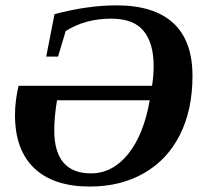

<svg xmlns="http://www.w3.org/2000/svg" viewBox="-20 -682 762 712"><path d="M392.6 -612.8Q295.9 -612.8 223.6 -566.9L195.3 -472.2H151.4L182.1 -629.4Q304.2 -662.1 412.1 -662.1Q551.3 -662.1 622.6 -596.4Q693.8 -530.8 693.8 -400.4Q693.8 -274.4 647 -181.6Q600.1 -88.9 513.4 -39.6Q426.8 9.8 313.5 9.8Q178.7 9.8 107.2 -58.1Q35.6 -126 35.6 -255.4Q35.6 -307.6 48.8 -363.8H543.9Q549.8 -403.3 549.8 -437Q549.8 -522 512.5 -567.4Q475.1 -612.8 392.6 -612.8ZM317.4 -39.1Q397.5 -39.1 455.3 -111.1Q513.2 -183.1 535.2 -310.1H191.4Q181.2 -248.5 181.2 -199.2Q181.2 -39.1 317.4 -39.1Z"/></svg>

Font: Liberation Serif
Style: Bold Italic
Weight: 700
Italic angle: -16.333°
Designer: Steve Matteson
Foundry: Ascender Corporation
Version: Version 2.1.5